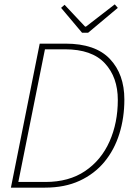

<svg xmlns="http://www.w3.org/2000/svg" viewBox="-20 -860 640 880"><path d="M30 0 162 -660H280Q417 -660 483.5 -590Q550 -520 550 -404Q550 -320 527 -246.5Q504 -173 458.5 -118Q413 -63 345 -31.5Q277 0 186 0ZM64 -26H188Q296 -26 370 -76Q444 -126 482 -211.5Q520 -297 520 -402Q520 -506 460.5 -570Q401 -634 278 -634H186ZM356 -710 260 -824 276 -838 370 -738H374L506 -840L520 -824L384 -710Z"/></svg>

Font: SourceCodeVF
Style: Italic
Weight: 200
Italic angle: -11°
Monospace: yes
Designer: Paul D. Hunt, Teo Tuominen
Foundry: Adobe
Version: Version 1.026;hotconv 1.1.0;makeotfexe 2.6.0